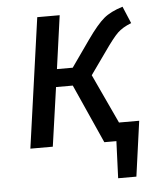

<svg xmlns="http://www.w3.org/2000/svg" viewBox="-51 -583 635 776"><g transform="rotate(-5 267.0 -194.5)"><path d="M420 -74H502L471 150H397L403 0H354L247 -239H179L145 0H54L128 -527H219L189 -311H253L329 -419Q370 -477 398 -500.5Q426 -524 475 -539L504 -470Q468 -456 448 -436.5Q428 -417 391 -364L327 -274Z"/></g></svg>

Font: FiraGO
Style: Italic
Weight: 400
Italic angle: -8°
Designer: bBox Type GmbH
Foundry: bBox Type GmbH
Version: Version 1.001